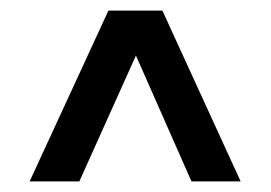

<svg xmlns="http://www.w3.org/2000/svg" viewBox="-20 -771 512 363"><path d="M36 -428 185 -751H287L435 -428H342L237 -666L130 -428Z"/></svg>

Font: Saira Expanded SemiBold
Style: Regular
Weight: 600
Width: 7
Designer: Hector Gatti with collaboration of the Omnibus-Type team
Foundry: Omnibus-Type
Version: Version 1.100; ttfautohint (v1.8.3)